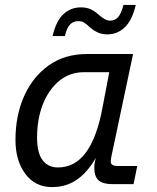

<svg xmlns="http://www.w3.org/2000/svg" viewBox="-20 -750 640 782"><path d="M192 12Q123 12 83 -42Q43 -96 43 -180Q43 -280 78.5 -359Q114 -438 179 -484Q244 -530 334 -530H522L442 -152Q438 -133 434.5 -117Q431 -101 431 -92Q431 -83 438 -78.5Q445 -74 458 -74H539L524 0H438Q399 0 381.5 -15.5Q364 -31 364 -68Q364 -79 367 -93Q370 -107 375 -123Q380 -139 386 -157H396Q371 -101 340.5 -63Q310 -25 273.5 -6.5Q237 12 192 12ZM216 -68Q285 -68 329.5 -128.5Q374 -189 396 -304L425 -456H323Q264 -456 221 -420.5Q178 -385 154.5 -325Q131 -265 131 -190Q131 -127 153.5 -97.5Q176 -68 216 -68ZM417 -610Q396 -610 379 -617.5Q362 -625 347 -638Q332 -652 322.5 -658Q313 -664 298 -664Q280 -664 266.5 -651.5Q253 -639 244 -603H194Q209 -666 239 -693Q269 -720 309 -720Q333 -720 350 -712Q367 -704 382 -690Q396 -678 406.5 -672Q417 -666 429 -666Q448 -666 460.5 -679.5Q473 -693 483 -730H533Q518 -667 488 -638.5Q458 -610 417 -610Z"/></svg>

Font: Geist Mono
Style: Italic
Weight: 400
Italic angle: -12°
Monospace: yes
Designer: Basement.studio, Andrés Briganti, Mateo Zaragoza
Foundry: Basement.studio, Vercel, Andrés Briganti, Guido Ferreyra, Mateo Zaragoza
Version: Version 1.500